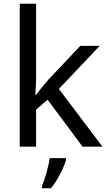

<svg xmlns="http://www.w3.org/2000/svg" viewBox="-20 -780 574 1021"><path d="M172 -363V-760H85V0H172V-197L233 -250L419 0H525L293 -307L510 -536H407L236 -355C218 -335 184 -292 172 -276H168C169 -301 172 -342 172 -363ZM331 70V61H244C239 104 218 176 203 209V221H251C287 178 322 106 331 70Z"/></svg>

Font: Noto Sans Gurmukhi UI
Style: Regular
Weight: 400
Designer: Jelle Bosma - Monotype Design Team
Foundry: Monotype Imaging Inc.
Version: Version 2.004